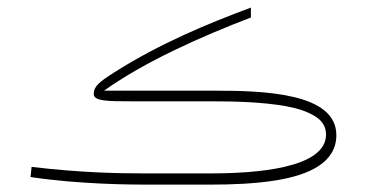

<svg xmlns="http://www.w3.org/2000/svg" viewBox="-20 -499 992 519"><path d="M550.8 0C604 0 668 -2 727.5 -11.7C815.9 -26.4 889.2 -59.6 889.2 -133.8C889.2 -248 692.9 -253.9 559.6 -253.9H261.2C370.6 -332 522.9 -399.9 658.2 -451.7V-478.5C544.4 -436 415 -383.3 288.6 -303.2C248 -277.3 233.4 -265.6 233.4 -244.6C233.4 -225.6 270.5 -225.1 339.4 -225.1H557.1C616.2 -225.1 690.4 -223.1 753.4 -211.9C785.2 -206.1 811 -197.3 831.1 -185.1C851.1 -172.9 861.3 -156.2 861.3 -135.3C861.3 -43 667.5 -30.3 550.3 -30.3H365.7C299.3 -30.3 196.3 -32.2 65.4 -47.9L62.5 -20.5C193.8 -0.5 338.4 0 370.6 0Z"/></svg>

Font: Vazirmatn Thin
Style: Regular
Weight: 100
Designer: Saber Rastikerdar
Foundry: Saber Rastikerdar
Version: Version 33.003